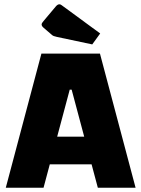

<svg xmlns="http://www.w3.org/2000/svg" viewBox="-20 -875 659 895"><path d="M7 0 173 -625H446L612 0H436L314 -457H305L183 0ZM118 -109V-238H501V-109ZM410 -668 245 -703Q236 -705 230.5 -707Q225 -709 220 -714L184 -745Q174 -753 174 -761Q174 -767 183 -777L241 -846Q249 -855 257 -855Q262 -855 267 -851L447 -719Z"/></svg>

Font: Changa
Style: Bold
Weight: 700
Designer: Eduardo Rodriguez Tunni
Foundry: Eduardo Rodriguez Tunni
Version: Version 3.002; ttfautohint (v1.8.2)